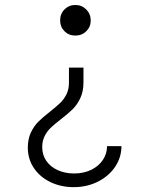

<svg xmlns="http://www.w3.org/2000/svg" viewBox="-20 -543 602 775"><path d="M225.6 -61.5Q200.2 -42 185.3 -27.8Q170.4 -13.7 160.4 5.9Q150.4 25.4 150.4 50.3Q150.4 82.5 167.2 106.7Q184.1 130.9 213.4 144Q242.7 157.2 279.3 157.2Q318.4 157.2 348.6 142.3Q378.9 127.4 395.5 102.1Q412.1 76.7 412.1 46.9H470.2Q470.2 92.3 444.8 130.1Q419.4 168 375.2 190.2Q331.1 212.4 277.3 212.4Q226.1 212.4 183.8 192.1Q141.6 171.9 116.9 135.5Q92.3 99.1 92.3 52.7Q92.3 18.1 104.5 -7.8Q116.7 -33.7 134.3 -51.3Q151.9 -68.8 181.2 -91.8Q207.5 -112.8 222.7 -127.2Q237.8 -141.6 248 -161.9Q258.3 -182.1 258.3 -208.5V-270H316.9V-210.4Q316.9 -173.8 304.2 -147Q291.5 -120.1 273.4 -102.3Q255.4 -84.5 225.6 -61.5ZM346.2 -460.4Q346.2 -434.6 328.4 -417Q310.5 -399.4 284.2 -399.4Q257.8 -399.4 240.2 -417Q222.7 -434.6 222.7 -460.4Q222.7 -487.3 240.5 -505.1Q258.3 -522.9 284.2 -522.9Q310.1 -522.9 328.1 -504.9Q346.2 -486.8 346.2 -460.4Z"/></svg>

Font: Reddit Mono Light
Style: Regular
Weight: 300
Monospace: yes
Designer: Stephen Hutchings
Foundry: Reddit
Version: Version 1.011